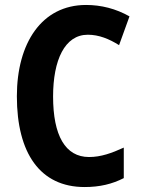

<svg xmlns="http://www.w3.org/2000/svg" viewBox="-20 -744 569 774"><path d="M334 -604C379 -604 420 -587 460 -562L502 -678C447 -709 388 -724 327 -724C148 -724 48 -570 48 -356C48 -126 142 10 321 10C382 10 432 -2 479 -26V-149C431 -127 387 -111 339 -111C243 -111 194 -198 194 -355C194 -502 241 -604 334 -604Z"/></svg>

Font: Noto Sans Devanagari UI Condensed
Style: Bold
Weight: 700
Width: 3
Designer: Jelle Bosma - Monotype Design Team
Foundry: Monotype Imaging Inc.
Version: Version 2.004